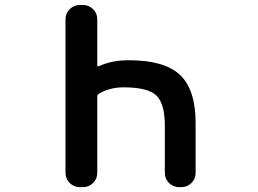

<svg xmlns="http://www.w3.org/2000/svg" viewBox="-20 -775 1040 774"><path d="M702.1 -20.5Q678.7 -20.5 661.6 -37.1Q644.5 -53.7 644.5 -78.1V-267.6Q644.5 -357.4 610.4 -390.1Q576.2 -422.9 478.5 -422.9Q420.9 -422.9 377.9 -396.5Q372.1 -392.6 372.1 -384.8V-78.1Q372.1 -53.7 355 -37.1Q337.9 -20.5 314.5 -20.5H301.8Q278.3 -20.5 261.2 -37.1Q244.1 -53.7 244.1 -78.1V-697.3Q244.1 -721.7 261.2 -738.3Q278.3 -754.9 301.8 -754.9H314.5Q337.9 -754.9 355 -738.3Q372.1 -721.7 372.1 -697.3V-511.7Q372.1 -509.8 374 -508.3Q376 -506.8 377.9 -507.8Q429.7 -532.2 499 -532.2Q570.3 -532.2 622.1 -517.6Q673.8 -502.9 705.6 -473.1Q737.3 -443.4 752.9 -394.5Q768.6 -345.7 768.6 -279.3V-78.1Q768.6 -53.7 751.5 -37.1Q734.4 -20.5 710.9 -20.5Z"/></svg>

Font: Rounded Mgen+ 2m medium
Style: Regular
Weight: 500
Designer: [Source Han Sans]
Ryoko NISHIZUKA  (kana & ideographs); Paul D. Hunt (Latin, Greek & Cyrillic); Wenlong ZHANG  (bopomofo
Version: Version 1.059.20150602